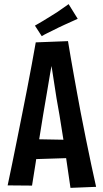

<svg xmlns="http://www.w3.org/2000/svg" viewBox="-20 -904 500 929"><path d="M321 5Q313 -49 304.5 -108Q296 -167 287 -227Q278 -287 268 -346Q260 -388 253.5 -428.5Q247 -469 241.5 -506Q236 -543 230.5 -577Q225 -611 220 -640L153 -699L309 -705Q315 -666 322.5 -624.5Q330 -583 337.5 -539.5Q345 -496 353.5 -451Q362 -406 370 -362Q383 -295 396 -230.5Q409 -166 421.5 -107.5Q434 -49 445 0ZM117 -133V-231L337 -227V-140ZM135 -6 17 -7Q27 -54 38.5 -110Q50 -166 62.5 -228.5Q75 -291 88 -356Q100 -416 111.5 -475Q123 -534 133.5 -591Q144 -648 153 -699L309 -705L238 -632Q231 -596 223 -551Q215 -506 207 -455.5Q199 -405 189 -350Q179 -292 170 -232.5Q161 -173 152.5 -116Q144 -59 135 -6ZM182 -729 149 -780Q168 -791 188.5 -803Q209 -815 229 -828Q244 -837 257.5 -846Q271 -855 285 -865Q299 -875 312 -884L356 -813Q341 -806 325 -799Q309 -792 294 -785Q279 -778 264 -771Q250 -764 236 -757Q222 -750 208.5 -743.5Q195 -737 182 -729Z"/></svg>

Font: Truculenta
Style: Bold
Weight: 700
Designer: Ivan Castro, Eva Sanz & Omnibus-Type Team
Foundry: Omnibus-Type
Version: Version 1.002